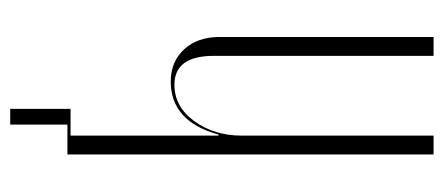

<svg xmlns="http://www.w3.org/2000/svg" viewBox="-260 -478 847 366"><g transform="rotate(90 163.0 -295.5)"><path d="M237 -289Q212 -198 136 -198Q98 -198 74.5 -223.5Q51 -249 51 -291V-699H87V-280Q87 -205 142 -205Q184 -205 211.5 -243Q239 -281 239 -333V-699H275V-1H218V108H188V-7H239V-289Z"/></g></svg>

Font: Moniqa ExtLt Narrow Display
Style: Regular
Weight: 200
Width: 4
Designer: Rajesh Rajput
Foundry: Rajesh Rajput
Version: Version 1.000